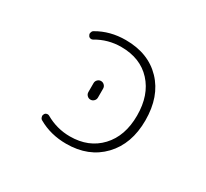

<svg xmlns="http://www.w3.org/2000/svg" viewBox="-148 -991 1297 1206"><g transform="rotate(30 500.0 -388.0)"><path d="M445.3 -711.9Q349.6 -711.9 267.6 -663.1Q258.8 -658.2 248.5 -661.1Q238.3 -664.1 234.4 -673.8Q230.5 -679.7 230.5 -686.5Q230.5 -690.4 232.4 -694.3Q235.4 -706.1 245.1 -710.9Q335 -763.7 448.2 -763.7Q612.3 -763.7 709.5 -662.1Q806.6 -560.5 806.6 -387.7Q806.6 -216.8 708.5 -114.3Q610.4 -11.7 448.2 -11.7Q335 -11.7 245.1 -63.5Q235.4 -68.4 232.4 -80.1Q230.5 -84 230.5 -87.9Q230.5 -94.7 234.4 -101.6Q238.3 -110.4 248.5 -113.3Q258.8 -116.2 267.6 -111.3Q350.6 -63.5 445.3 -63.5Q581.1 -63.5 663.6 -151.4Q746.1 -239.3 746.1 -387.7Q746.1 -536.1 665 -624Q584 -711.9 445.3 -711.9ZM407.2 -363.3V-427.7Q407.2 -442.4 417.5 -452.6Q427.7 -462.9 441.9 -462.9Q456.1 -462.9 466.3 -452.6Q476.6 -442.4 476.6 -427.7V-363.3Q476.6 -348.6 466.3 -338.4Q456.1 -328.1 441.9 -328.1Q427.7 -328.1 417.5 -338.4Q407.2 -348.6 407.2 -363.3Z"/></g></svg>

Font: Gen Jyuu Gothic L Monospace Light
Style: Regular
Weight: 300
Designer: [Source Han Sans]
Ryoko NISHIZUKA  (kana & ideographs); Paul D. Hunt (Latin, Greek & Cyrillic); Wenlong ZHANG  (bopomofo
Version: Version 1.002.20150607